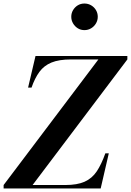

<svg xmlns="http://www.w3.org/2000/svg" viewBox="-72 -1067 740 1087"><path d="M-51.5 0V-19.5L485 -730.5H330.5Q262 -730.5 219.5 -713Q177 -695.5 151 -660Q125 -624.5 106.5 -571H87L129 -750H649V-730.5L112.5 -19.5H297Q365 -19.5 407 -38.2Q449 -57 475.5 -96.5Q502 -136 524.5 -199H544L498 0ZM406 -896.5Q385 -896.5 368.2 -907Q351.5 -917.5 341.5 -934.8Q331.5 -952 331.5 -972Q331.5 -992.5 341.5 -1009.5Q351.5 -1026.5 368.2 -1036.8Q385 -1047 406 -1047Q427 -1047 444.2 -1036.8Q461.5 -1026.5 471.5 -1009.5Q481.5 -992.5 481.5 -972Q481.5 -952 471.5 -934.8Q461.5 -917.5 444.2 -907Q427 -896.5 406 -896.5Z"/></svg>

Font: Bodoni Moda 11pt SemiBold
Style: Italic
Weight: 600
Italic angle: -13°
Designer: Owen Earl
Foundry: indestructible type
Version: Version 2.004